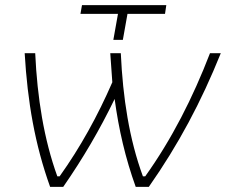

<svg xmlns="http://www.w3.org/2000/svg" viewBox="-20 -727 879 747"><path d="M508 0H559C674 -164 763 -331 839 -520H797C730 -346 648 -185 545 -41H536C483 -185 458 -346 450 -520H409C412 -482 414 -444 417 -407C360 -276 292 -153 212 -41H203C151 -185 125 -346 117 -520H76C87 -331 116 -164 175 0H226C303 -111 368 -222 426 -342C442 -223 468 -111 508 0ZM421 -572H458L476 -673H622L627 -707H299L293 -673H439Z"/></svg>

Font: Fixel Display ExtraLight
Style: Italic
Weight: 200
Italic angle: -10°
Designer: AlfaBravo + MacPaw
Foundry: Kyrylo Tkachov, Marchela Mozhyna, Serhii Makarenko, Maria Weinstein, Zakhar Kryvoshyya
Version: Version 1.210;Glyphs 3.2 (3217)